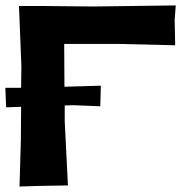

<svg xmlns="http://www.w3.org/2000/svg" viewBox="-41 -679 690 701"><path d="M28.3 -657.2 37.1 -437.5 36.1 -358.4H-21.5L-18.6 -287.1L36.1 -289.1L35.2 -168.9L30.3 2L94.7 0L207 -2L195.3 -236.3V-293.9L226.6 -294.9L325.2 -291L327.1 -366.2L194.3 -362.3L193.4 -518.6H392.6L598.6 -513.7L596.7 -605.5L600.6 -659.2L299.8 -655.3L106.4 -657.2Z"/></svg>

Font: MaokenAssortedSans-Lite
Style: Lite
Weight: 400
Version: Version 1.400